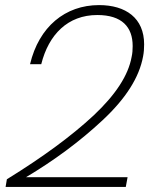

<svg xmlns="http://www.w3.org/2000/svg" viewBox="-20 -737 610 754"><path d="M474 -3 481 -41H82C191 -106 292 -180 383 -265C474 -350 527 -433 542 -516C545 -531 546 -547 546 -563C546 -666 474 -717 369 -717C236 -717 133 -632 98 -485H142C171 -601 246 -678 362 -678C459 -678 501 -631 501 -556C501 -541 500 -527 497 -514C484 -441 434 -365 348 -284C261 -203 148 -120 7 -33L2 -3Z"/></svg>

Font: Momo Neue ExtLt
Style: Italic
Weight: 200
Italic angle: -10°
Designer: Ninad Kale (Devanagari), Jonny Pinhorn (Latin)
Foundry: Indian Type Foundry
Version: 4.004